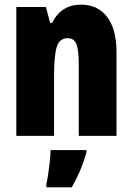

<svg xmlns="http://www.w3.org/2000/svg" viewBox="-20 -583 569 824"><path d="M328 -563Q400 -563 440 -510Q480 -457 480 -360V0H318V-308Q318 -363 309 -391Q300 -419 270 -419Q236 -419 224 -383Q212 -347 212 -253V0H50V-553H177L195 -485H204Q242 -563 328 -563ZM351 72Q328 152 288 221H179V207Q183 190 187 163Q191 136 194 108.5Q197 81 197 61H351Z"/></svg>

Font: Noto Sans Sinhala ExtraCondensed Black
Style: Regular
Weight: 900
Width: 2
Designer: Jelle Bosma - Monotype Design Team
Foundry: Monotype Imaging Inc.
Version: Version 2.006; ttfautohint (v1.8.4.7-5d5b)